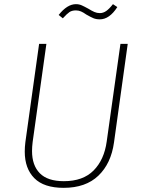

<svg xmlns="http://www.w3.org/2000/svg" viewBox="-20 -893 685 923"><path d="M528 -208Q514 -107 453 -48.5Q392 10 286 10Q191 10 145 -36.5Q99 -83 99 -164Q99 -186 102 -210L168 -682H203L137 -211Q134 -187 134 -167Q134 -98 171.5 -60Q209 -22 287 -22Q379 -22 430 -73.5Q481 -125 493 -213L559 -682H594ZM395 -823Q381 -833 369.5 -838Q358 -843 345 -843Q326 -843 314 -835Q302 -827 282 -805L262 -821Q303 -873 345 -873Q360 -873 372.5 -867.5Q385 -862 405 -851Q421 -841 433.5 -835.5Q446 -830 460 -830Q476 -830 490.5 -840Q505 -850 523 -873L544 -859Q506 -800 460 -800Q442 -800 429 -805.5Q416 -811 395 -823Z"/></svg>

Font: FiraGO UltraLight
Style: Italic
Weight: 200
Italic angle: -8°
Designer: bBox Type GmbH
Foundry: bBox Type GmbH
Version: Version 1.001